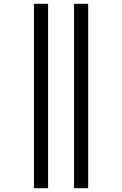

<svg xmlns="http://www.w3.org/2000/svg" viewBox="-20 -843 640 1006"><path d="M368 143V-823H442V143ZM158 143V-823H232V143Z"/></svg>

Font: Iosevka HT Extended
Style: Regular
Weight: 400
Width: 7
Monospace: yes
Designer: Belleve Invis
Foundry: Belleve Invis
Version: Version 32.3.0; ttfautohint (v1.8.4)